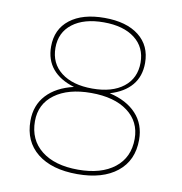

<svg xmlns="http://www.w3.org/2000/svg" viewBox="-79 -775 807 851"><g transform="rotate(10 324.0 -349.5)"><path d="M535 -535Q535 -475 501.5 -435Q468 -395 404 -376Q482 -358 525 -311.5Q568 -265 568 -195Q568 -102 503 -50Q438 2 324 2Q209 2 144 -50Q79 -102 79 -195Q79 -265 122 -311.5Q165 -358 243 -376Q179 -395 145.5 -435Q112 -475 112 -535Q112 -613 168.5 -657Q225 -701 324 -701Q423 -701 479 -657Q535 -613 535 -535ZM132 -533Q132 -463 183.5 -423Q235 -383 324 -383Q413 -383 464 -423Q515 -463 515 -533Q515 -602 464 -641.5Q413 -681 324 -681Q235 -681 183.5 -641.5Q132 -602 132 -533ZM99 -197Q99 -113 159 -65.5Q219 -18 324 -18Q428 -18 488 -65Q548 -112 548 -196Q548 -273 488 -318Q428 -363 323 -363Q220 -363 159.5 -318.5Q99 -274 99 -197Z"/></g></svg>

Font: Montserrat-Arabic Thin
Style: Regular
Weight: 250
Designer: Mohamed Gaber
Foundry: Kief Type Foundry
Version: Version 5.008